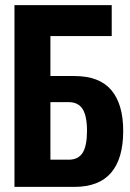

<svg xmlns="http://www.w3.org/2000/svg" viewBox="-20 -731 510 751"><path d="M36.6 0H270.5Q367.2 0 414.6 -55.4Q461.9 -110.8 461.9 -218.8Q461.9 -323.7 415.3 -378.7Q368.7 -433.6 271 -433.6H177.2V-589.8H417V-710.9H36.6ZM177.2 -331.5H249Q285.6 -331.5 303 -304.7Q320.3 -277.8 320.3 -218.8Q320.3 -161.1 303.5 -133.8Q286.6 -106.4 249 -106.4H177.2Z"/></svg>

Font: Roboto Flex Super Cond Bold
Style: Regular
Weight: 700
Width: 3
Designer: Berlow after Robertson
Foundry: Google
Version: Version 3.000